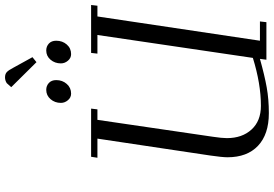

<svg xmlns="http://www.w3.org/2000/svg" viewBox="-184 -903 1097 769"><g transform="rotate(-90 364.5 -518.5)"><path d="M117.2 -676.8 121.1 -702.1H314L311 -676.8H269L201.2 -213.9Q195.8 -178.2 195.8 -158.2Q195.8 -97.2 230.2 -59.6Q264.6 -22 325.2 -22Q413.1 -22 517.1 -54.2L608.9 -676.8H534.2L537.1 -702.1H729L726.1 -676.8H683.1L585.9 -25.9H663.1L660.2 0H509.8L513.2 -25.9Q446.8 -7.3 399.2 1.2Q351.6 9.8 295.9 9.8Q210.9 9.8 165 -33.7Q119.1 -77.1 119.1 -155.8Q119.1 -176.3 126 -224.1L193.8 -676.8ZM336.9 -823.2Q336.9 -847.2 351.8 -864.5Q366.7 -881.8 389.2 -881.8Q405.3 -881.8 416.7 -871.3Q428.2 -860.8 428.2 -841.8Q428.2 -816.9 412.8 -799.6Q397.5 -782.2 374 -782.2Q358.4 -782.2 347.7 -794.9Q336.9 -807.6 336.9 -823.2ZM399.9 -1022 416 -1040Q426.8 -1046.9 439 -1046.9Q452.6 -1046.9 460.4 -1039.6Q468.3 -1032.2 478 -1013.2L520 -937L500 -920.9ZM495.1 -823.2Q495.1 -847.2 509.8 -864.5Q524.4 -881.8 546.9 -881.8Q563 -881.8 574.5 -871.3Q585.9 -860.8 585.9 -841.8Q585.9 -816.9 570.8 -799.6Q555.7 -782.2 532.2 -782.2Q516.6 -782.2 505.9 -794.9Q495.1 -807.6 495.1 -823.2Z"/></g></svg>

Font: Dehuti Alt
Style: Italic
Weight: 400
Version: Version 1.2